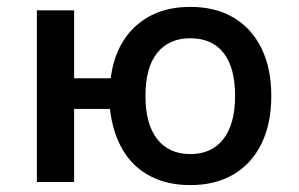

<svg xmlns="http://www.w3.org/2000/svg" viewBox="-20 -528 868 557"><path d="M532 9Q466 9 416 -17Q366 -43 336.5 -92.5Q307 -142 299 -212H195V0H87V-498H195V-301H301Q314 -399 375 -453.5Q436 -508 532 -508Q605 -508 657.5 -477Q710 -446 738.5 -388Q767 -330 767 -250Q767 -169 738.5 -111Q710 -53 657.5 -22Q605 9 532 9ZM532 -81Q594 -81 628 -124.5Q662 -168 662 -250Q662 -332 628.5 -374.5Q595 -417 532 -417Q470 -417 436 -374.5Q402 -332 402 -250Q402 -168 436 -124.5Q470 -81 532 -81Z"/></svg>

Font: Nunito Sans 7pt SemiCondensed SemiBold
Style: Regular
Weight: 600
Width: 4
Designer: Vernon Adams
Foundry: Vernon Adams
Version: Version 3.101;gftools[0.9.27]